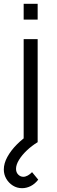

<svg xmlns="http://www.w3.org/2000/svg" viewBox="-44 -745 297 1006"><path d="M153.3 -642.3H80V-725H153.3ZM153.3 0H80V-540H153.3ZM71.7 241Q45 241 23.3 227.3Q1.7 213.7 -11.2 191.4Q-24 169.2 -24 143.3Q-24 111 -5.4 77.2Q13.2 43.3 44.3 12Q75.5 -19.3 113.7 -44L153.3 0Q122.8 18.5 97 42.8Q71.2 67.2 55.6 92.7Q40 118.2 40 139.7Q40 158.2 51.5 169.8Q63 181.3 78 181.3Q89.5 181.3 101.6 174.6Q113.7 167.8 124 157L156.3 196.3Q139.3 218.5 117.1 229.8Q94.8 241 71.7 241Z"/></svg>

Font: Manrope Variable Light
Style: Regular
Weight: 200
Designer: Mikhail Sharanda
Foundry: Mikhail Sharanda
Version: Version 4.505